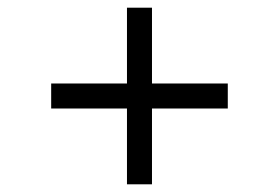

<svg xmlns="http://www.w3.org/2000/svg" viewBox="-20 -541 724 499"><path d="M572 -259H375V-62H310V-259H113V-324H310V-521H375V-324H572Z"/></svg>

Font: A Tai Tham KH New
Style: Regular
Weight: 400
Designer: Sangdang Kengtung
Foundry: Sangdang Kengtung
Version: Version 1.002